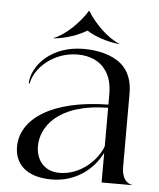

<svg xmlns="http://www.w3.org/2000/svg" viewBox="-53 -794 699 846"><g transform="rotate(5 296.0 -371.0)"><path d="M273.5 -552.5C327 -552.5 373 -533.5 399.5 -494C418 -468.5 427.5 -434 427.5 -388.5V-344.5C177.5 -341 42.5 -248 42.5 -124C42.5 -54 89.5 6 206.5 6C315.5 6 392.5 -59.5 427.5 -131.5V0H563V-1C558.5 -1 516 -7.5 516 -77V-401.5C516 -458 499 -500 466 -529C424 -565.5 359.5 -579.5 298 -579.5C155.5 -579.5 73.5 -487 69.5 -409L73.5 -405.5C85 -477 168.5 -552.5 273.5 -552.5ZM308 -661H306C274 -640 214.5 -618.5 162.5 -614.5L160.5 -615.5C212.5 -634.5 274.5 -696 306 -748.5H308C339 -696 401 -634.5 453 -615.5L451 -614.5C399 -618.5 339.5 -640 308 -661ZM134 -135.5C134 -214.5 198.5 -327 427.5 -330.5V-160.5C406.5 -100 333 -26 238.5 -26C167 -26 134 -79 134 -135.5Z"/></g></svg>

Font: Beautique Display
Style: Regular
Weight: 400
Designer: Nhat-Quang Ngo
Version: Version 1.100;Glyphs 3.2.3 (3260)